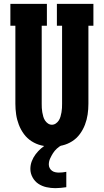

<svg xmlns="http://www.w3.org/2000/svg" viewBox="-20 -755 540 999"><path d="M250 8Q222 8 195 1.5Q168 -5 144.5 -20Q121 -35 104.5 -57.5Q88 -80 78 -106Q68 -132 64 -159.5Q60 -187 60 -215V-621H34V-735H224V-621H197V-215Q197 -204 197.5 -193Q198 -182 200 -171Q202 -160 205 -149Q208 -138 214 -128.5Q220 -119 229.5 -112.5Q239 -106 250 -106Q261 -106 270.5 -112.5Q280 -119 286 -128.5Q292 -138 295 -149Q298 -160 300 -171Q302 -182 302.5 -193Q303 -204 303 -215V-621H276V-735H466V-621H440V-215Q440 -187 436 -159.5Q432 -132 422 -106Q412 -80 395.5 -57.5Q379 -35 355.5 -20Q332 -5 305 1.5Q278 8 250 8ZM268 224Q245 224 222 219Q199 214 180 201.5Q161 189 149.5 168Q138 147 138 124Q138 103 145.5 83.5Q153 64 165.5 47.5Q178 31 193.5 17.5Q209 4 227 -6L230 -8H302V0Q288 7 276 18Q264 29 255.5 42.5Q247 56 240.5 70.5Q234 85 234 101Q234 111 238.5 119.5Q243 128 250.5 133.5Q258 139 267.5 141Q277 143 286 143Q296 143 305.5 142Q315 141 325 139V219Q311 221 296.5 222.5Q282 224 268 224Z"/></svg>

Font: Iosevka Curly Slab Heavy
Style: Regular
Weight: 900
Monospace: yes
Designer: Belleve Invis
Foundry: Belleve Invis
Version: Version 22.1.2; ttfautohint (v1.8.4)